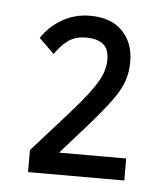

<svg xmlns="http://www.w3.org/2000/svg" viewBox="-37 -746 366 424"><g transform="rotate(5 146.5 -534.0)"><path d="M40 -356V-404.8L116.2 -490.2Q149.4 -527.3 165.8 -550.3Q182.1 -573.2 187.5 -588.6Q192.9 -604 192.9 -618.2Q192.9 -642.6 179.7 -652.8Q166.5 -663.1 142.1 -663.1Q118.2 -663.1 102.1 -651.4Q85.9 -639.6 73.7 -620.6L40 -653.3Q56.6 -679.2 84.7 -695.6Q112.8 -711.9 147 -711.9Q193.4 -711.9 218.5 -686Q243.7 -660.2 243.7 -618.2Q243.7 -595.2 236.8 -575.2Q230 -555.2 212.2 -530.8Q194.3 -506.3 161.6 -469.2L104.5 -404.8H253.4V-356Z"/></g></svg>

Font: Kay Pho Du
Style: Regular
Weight: 400
Designer: Victor Gaultney, Khu Oo Reh
Foundry: SIL International
Version: Version 3.000